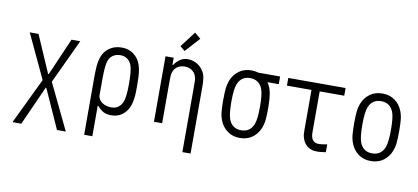

<svg xmlns="http://www.w3.org/2000/svg" viewBox="-97 -1313 4194 1925"><g transform="rotate(10 2000.0 -351.0)"><path d="M371.7 -287.8H378.3L543 -666.7H632.2L423.2 -220.7V-214.2L646.5 250H556.6L378.3 -147.1H371.7L193.4 250H103.5L326.8 -214.2V-220.7L117.8 -666.7H207Z M1054.7 -599Q1008.5 -599 976.2 -576.2Q944 -553.4 932.9 -513.7Q916.7 -462.9 916.7 -333.3V-159.5Q923.8 -116.5 962.6 -92.1Q1001.3 -67.7 1054.7 -67.7Q1096.4 -67.7 1125.7 -90.2Q1154.9 -112.6 1169.3 -153Q1187.5 -205.7 1187.5 -333.3Q1187.5 -460.9 1169.9 -513.7Q1156.2 -553.4 1126.6 -576.2Q1097 -599 1054.7 -599ZM1054.7 -677.1Q1125.7 -677.1 1176.1 -638.7Q1226.6 -600.3 1248 -539.7Q1262.4 -497.4 1266.6 -451.2Q1270.8 -404.9 1270.8 -333.3Q1270.8 -282.6 1270.2 -256.2Q1269.5 -229.8 1264.6 -193Q1259.8 -156.2 1250 -127Q1229.8 -66.4 1182.3 -28Q1134.8 10.4 1067.7 10.4Q1016.9 10.4 986.3 -6.2Q955.7 -22.8 923.2 -59.2H916.7V250H833.3V-333.3Q833.3 -404.9 837.2 -451.2Q841.1 -497.4 854.8 -539.7Q874.3 -600.3 927.1 -638.7Q979.8 -677.1 1054.7 -677.1Z M1751.3 -951.8 1813.2 -899.7 1679 -752 1630.2 -793ZM1721.4 -677.1Q1768.2 -677.1 1807.3 -658.2Q1846.4 -639.3 1871.7 -607.4Q1888 -587.2 1897.8 -565.8Q1907.6 -544.3 1911.1 -518.2Q1914.7 -492.2 1915.7 -475.3Q1916.7 -458.3 1916.7 -427.7V250H1833.3V-427.7Q1833.3 -463.5 1832.4 -481.1Q1831.4 -498.7 1824.5 -520.5Q1817.7 -542.3 1804 -558.6Q1768.9 -599 1708.3 -599Q1647.8 -599 1612.6 -558.6Q1599 -542.3 1592.1 -520.5Q1585.3 -498.7 1584.3 -481.1Q1583.3 -463.5 1583.3 -427.7V0H1500V-666.7H1583.3V-593.8H1589.8Q1613.9 -631.5 1649.4 -654.3Q1684.9 -677.1 1721.4 -677.1Z M2250 -513.7Q2229.2 -461.6 2229.2 -333.3Q2229.2 -205.1 2250 -153Q2284.5 -67.7 2375 -67.7Q2465.5 -67.7 2500 -153Q2520.8 -205.1 2520.8 -333.3Q2520.8 -461.6 2500 -513.7Q2465.5 -599 2375 -599Q2284.5 -599 2250 -513.7ZM2551.4 -588.5Q2582.7 -544.9 2593.4 -483.4Q2604.2 -421.9 2604.2 -333.3Q2604.2 -261.1 2599.6 -214.8Q2595.1 -168.6 2578.1 -127Q2554 -66.4 2501.6 -28Q2449.2 10.4 2375 10.4Q2300.8 10.4 2248.4 -28Q2196 -66.4 2171.9 -127Q2154.9 -168.6 2150.4 -214.8Q2145.8 -261.1 2145.8 -333.3Q2145.8 -405.6 2150.4 -451.8Q2154.9 -498 2171.9 -539.7Q2196 -600.3 2248.4 -638.7Q2300.8 -677.1 2375 -677.1Q2410.8 -677.1 2445.3 -666.7H2666.7V-588.5Z M3333.3 -666.7V-588.5H3083.3Q3083.3 -588.5 3083.3 -181.6Q3083.3 -161.5 3084 -150.4Q3084.6 -139.3 3088.9 -123.7Q3093.1 -108.1 3101.6 -96.4Q3123 -67.7 3166.7 -67.7Q3193.4 -67.7 3250 -78.8V1.3Q3194 10.4 3160.2 10.4Q3090.5 10.4 3047.5 -33.9Q3025.4 -56.6 3014.3 -86.9Q3003.3 -117.2 3001.6 -135.1Q3000 -153 3000 -181.6V-588.5H2750V-666.7Z M3911.5 -539.7Q3928.4 -498 3932.9 -451.8Q3937.5 -405.6 3937.5 -333.3Q3937.5 -261.1 3932.9 -214.8Q3928.4 -168.6 3911.5 -127Q3887.4 -66.4 3835 -28Q3782.6 10.4 3708.3 10.4Q3634.1 10.4 3581.7 -28Q3529.3 -66.4 3505.2 -127Q3488.3 -168.6 3483.7 -214.8Q3479.2 -261.1 3479.2 -333.3Q3479.2 -405.6 3483.7 -451.8Q3488.3 -498 3505.2 -539.7Q3529.3 -600.3 3581.7 -638.7Q3634.1 -677.1 3708.3 -677.1Q3782.6 -677.1 3835 -638.7Q3887.4 -600.3 3911.5 -539.7ZM3583.3 -513.7Q3562.5 -461.6 3562.5 -333.3Q3562.5 -205.1 3583.3 -153Q3617.8 -67.7 3708.3 -67.7Q3798.8 -67.7 3833.3 -153Q3854.2 -205.1 3854.2 -333.3Q3854.2 -461.6 3833.3 -513.7Q3798.8 -599 3708.3 -599Q3617.8 -599 3583.3 -513.7Z"/></g></svg>

Font: Monoid
Style: Regular
Weight: 400
Width: 4
Monospace: yes
Designer: Andreas Larsen (@larsenwork)
Version: Version 0.61